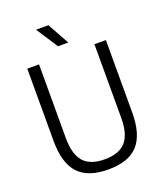

<svg xmlns="http://www.w3.org/2000/svg" viewBox="-169 -1056 1000 1174"><g transform="rotate(-20 331.0 -469.0)"><path d="M332 9Q199 9 137 -58.5Q75 -126 75 -269.5V-740H151.5V-260.5Q151.5 -155.5 194.5 -106.2Q237.5 -57 332 -57Q426 -57 469 -106.2Q512 -155.5 512 -260.5V-740H586.5V-269.5Q586.5 -126 525.2 -58.5Q464 9 332 9ZM298.5 -804.5 207 -945.5H287L365.5 -804.5Z"/></g></svg>

Font: Encode Sans Semi Condensed
Style: Regular
Weight: 400
Width: 4
Designer: Multiple Designers
Foundry: Impallari Type
Version: Version 3.000; ttfautohint (v1.8.3) -l 8 -r 50 -G 200 -x 14 